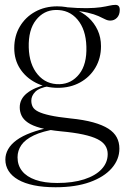

<svg xmlns="http://www.w3.org/2000/svg" viewBox="-20 -529 512 788"><path d="M208 239.5Q157.5 239.5 119 231.5Q80.5 223.5 54.5 208.5Q28.5 193.5 15.2 172.5Q2 151.5 2 126Q2 103.5 13.5 83.2Q25 63 48.2 46Q71.5 29 107 15.8Q142.5 2.5 190.5 -7L227 -13.5L214 0Q154.5 9.5 119 26.5Q83.5 43.5 67.8 66.2Q52 89 52 116.5Q52 149.5 70.8 173Q89.5 196.5 125.8 209.2Q162 222 215 222Q279 222 325.5 207Q372 192 397 165.2Q422 138.5 422 103.5Q422 84 412.2 68.8Q402.5 53.5 380.2 42.2Q358 31 321.2 23Q284.5 15 230 10Q179 5 146 -4Q113 -13 94.5 -25.8Q76 -38.5 68.5 -54.5Q61 -70.5 61 -88.5Q61 -122.5 90.2 -146.2Q119.5 -170 175 -183.5L181.5 -175.5Q140.5 -168.5 124.5 -152Q108.5 -135.5 108.5 -116Q108.5 -102 114.2 -90.8Q120 -79.5 136.8 -71Q153.5 -62.5 185.2 -55.5Q217 -48.5 269 -43Q324 -37.5 362.5 -26.8Q401 -16 424.8 -0.8Q448.5 14.5 459.2 34.8Q470 55 470 81Q470 125.5 438.5 161.5Q407 197.5 348.5 218.5Q290 239.5 208 239.5ZM217.5 -168.5Q167.5 -168.5 126.8 -189.5Q86 -210.5 62.2 -247.2Q38.5 -284 38.5 -331.5Q38.5 -381.5 61.5 -420.2Q84.5 -459 124.5 -481Q164.5 -503 214.5 -503Q253 -503 285.8 -491Q318.5 -479 342.8 -457Q367 -435 380.8 -405.2Q394.5 -375.5 394.5 -339.5Q394.5 -290 371.5 -251.2Q348.5 -212.5 308.5 -190.5Q268.5 -168.5 217.5 -168.5ZM224.5 -183.5Q273.5 -185 305.2 -225Q337 -265 334.5 -338Q332.5 -408 298 -448.8Q263.5 -489.5 208 -488Q159.5 -487 127.8 -446.8Q96 -406.5 98 -334Q100 -264.5 134.8 -223.2Q169.5 -182 224.5 -183.5ZM266 -486 249.5 -499.5Q301.5 -495 336.2 -495.5Q371 -496 393 -499.2Q415 -502.5 429 -505.8Q443 -509 454 -509Q462.5 -509 467 -504Q471.5 -499 471.5 -488.5Q471.5 -468 460.2 -456.2Q449 -444.5 432.5 -444.5Q422 -444.5 411.2 -450Q400.5 -455.5 384 -463Q367.5 -470.5 339.2 -477.2Q311 -484 266 -486Z"/></svg>

Font: Newsreader 60pt Light
Style: Regular
Weight: 300
Designer: Hugues Gentile
Foundry: Production Type
Version: Version 1.003